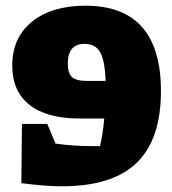

<svg xmlns="http://www.w3.org/2000/svg" viewBox="-20 -640 603 674"><path d="M146 -205 175 -136Q234 -127 310 -127Q321 -127 331 -127Q341 -169 346 -224H260Q144 -224 83.5 -272Q23 -320 23 -410Q23 -508 92.5 -564Q162 -620 280 -620Q545 -620 545 -320Q545 -151 460 -68.5Q375 14 197 14Q165 14 129.5 11Q94 8 55 3L57 -205ZM285 -356H351Q348 -428 331.5 -457Q315 -486 277 -486Q218 -486 218 -417Q218 -383 232.5 -369.5Q247 -356 285 -356Z"/></svg>

Font: Piazzolla SC Black
Style: Regular
Weight: 900
Designer: Juan Pablo del Peral
Foundry: Huerta Tipografica
Version: Version 1.330